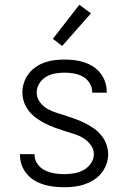

<svg xmlns="http://www.w3.org/2000/svg" viewBox="-20 -778 540 806"><path d="M249 8Q228 8 206.5 5.5Q185 3 164.5 -3Q144 -9 125.5 -20Q107 -31 93 -47.5Q79 -64 71.5 -84Q64 -104 64 -126V-131H125V-128Q125 -107 137.5 -89.5Q150 -72 168.5 -63Q187 -54 207.5 -50.5Q228 -47 249 -47Q270 -47 291 -50.5Q312 -54 330.5 -64Q349 -74 361.5 -92Q374 -110 374 -131Q374 -152 360.5 -170Q347 -188 328.5 -199Q310 -210 290 -216Q270 -222 249.5 -228.5Q229 -235 209 -242.5Q189 -250 170 -259.5Q151 -269 133.5 -281.5Q116 -294 102.5 -310.5Q89 -327 81.5 -347.5Q74 -368 74 -389Q74 -410 80.5 -430.5Q87 -451 100 -468Q113 -485 130.5 -497Q148 -509 168 -516Q188 -523 209 -525.5Q230 -528 251 -528Q272 -528 292.5 -525.5Q313 -523 333 -516.5Q353 -510 370.5 -499Q388 -488 401 -471.5Q414 -455 421 -435Q428 -415 428 -394V-389H367V-392Q367 -412 356 -429.5Q345 -447 327.5 -456.5Q310 -466 290.5 -469.5Q271 -473 251 -473Q231 -473 211 -469.5Q191 -466 173.5 -455.5Q156 -445 145 -427.5Q134 -410 134 -389Q134 -368 147 -350Q160 -332 178.5 -321.5Q197 -311 217.5 -304.5Q238 -298 258.5 -291.5Q279 -285 299 -277.5Q319 -270 338 -260.5Q357 -251 374.5 -238.5Q392 -226 405.5 -209.5Q419 -193 426.5 -172.5Q434 -152 434 -131Q434 -109 426.5 -88.5Q419 -68 405.5 -51Q392 -34 373.5 -22.5Q355 -11 334.5 -4Q314 3 292.5 5.5Q271 8 249 8ZM241 -585 202 -615 313 -758 362 -722Z"/></svg>

Font: Iosevka Fixed SS04 Light
Style: Regular
Weight: 300
Monospace: yes
Designer: Belleve Invis
Foundry: Belleve Invis
Version: Version 32.5.0